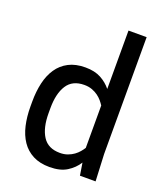

<svg xmlns="http://www.w3.org/2000/svg" viewBox="-148 -896 850 1004"><g transform="rotate(20 277.0 -394.0)"><path d="M247 -542Q299 -542 334 -523Q369 -504 392 -475V-800H493V-150L500 0H413L402 -69Q380 -34 343 -11Q306 12 247 12Q193 12 154.5 -8Q116 -28 92 -63.5Q68 -99 57 -147Q46 -195 46 -251V-279Q46 -335 57 -383Q68 -431 92 -466.5Q116 -502 154.5 -522Q193 -542 247 -542ZM392 -383Q385 -394 374.5 -406.5Q364 -419 349.5 -429.5Q335 -440 316 -447Q297 -454 273 -454Q207 -454 177 -407Q147 -360 147 -279V-251Q147 -170 177 -123Q207 -76 273 -76Q297 -76 316 -83Q335 -90 349.5 -100.5Q364 -111 374.5 -123.5Q385 -136 392 -147Z"/></g></svg>

Font: Cooper Hewitt
Style: Regular
Weight: 707
Designer: Village Type and Design LLC
Foundry: Cooper Hewitt Smithsonian Design Museum
Version: 1.000